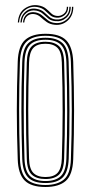

<svg xmlns="http://www.w3.org/2000/svg" viewBox="-20 -741 363 767"><path d="M161.5 6Q104.2 6 78.4 -20.1Q52.5 -46.2 50.8 -105.5Q47.2 -205.5 47.2 -299.4Q47.2 -393.2 50.8 -494.8Q53 -557.2 80.5 -581.6Q108 -606 161.5 -606Q219.5 -606 244.9 -579.5Q270.2 -553 272.5 -493.8Q275.8 -394.2 275.9 -300Q276 -205.8 272.5 -104.8Q270.2 -42.8 242.8 -18.4Q215.2 6 161.5 6ZM161.5 -2Q209 -2 235.1 -23.8Q261.2 -45.5 263.2 -104.8Q266.8 -206 266.8 -298.8Q266.8 -391.5 263.2 -493.2Q261.5 -547.5 238.5 -572.8Q215.5 -598 161.5 -598Q110.5 -598 86 -574.2Q61.5 -550.5 59.5 -492.2Q56.5 -402 56.4 -306.2Q56.2 -210.5 59.8 -105Q61.8 -46.5 87.4 -24.2Q113 -2 161.5 -2ZM161.5 -9.8Q113.5 -9.8 92 -32.5Q70.5 -55.2 68.8 -107.5Q65.8 -197 65.5 -295Q65.2 -393 68.8 -492.5Q70.5 -546.5 93 -568.4Q115.5 -590.2 161.5 -590.2Q206.2 -590.2 229.4 -569.1Q252.5 -548 254.2 -494.2Q257.2 -397.2 257.5 -302.5Q257.8 -207.8 254.5 -107Q252.5 -53.5 230.1 -31.6Q207.8 -9.8 161.5 -9.8ZM161.5 -17.8Q203 -17.8 223.2 -37.8Q243.5 -57.8 245.2 -107.2Q248.2 -195.2 248.4 -292.2Q248.5 -389.2 245.2 -492Q243.8 -542.2 223.2 -562.2Q202.8 -582.2 161.5 -582.2Q120 -582.2 99.8 -562.1Q79.5 -542 77.8 -492.2Q75 -404.8 74.8 -308Q74.5 -211.2 77.8 -107.2Q79.5 -56.8 100.4 -37.2Q121.2 -17.8 161.5 -17.8ZM161.5 -25.8Q126.2 -25.8 107.2 -43.2Q88.2 -60.8 87 -107.5Q80.5 -298.2 87 -491.8Q88.2 -536.8 106.2 -555.5Q124.2 -574.2 161.5 -574.2Q197 -574.2 215.9 -556.5Q234.8 -538.8 236.2 -492Q239.2 -397.2 239.4 -300.5Q239.5 -203.8 236.2 -107.8Q234.8 -62.2 216.5 -44Q198.2 -25.8 161.5 -25.8ZM161.5 -33.8Q195 -33.8 210.4 -51Q225.8 -68.2 227 -108Q230 -199 230.2 -293.6Q230.5 -388.2 227 -491.8Q225.8 -534 209.4 -550.1Q193 -566.2 161.5 -566.2Q127.8 -566.2 112.5 -548.8Q97.2 -531.2 96 -491.2Q92.8 -393.8 92.8 -302Q92.8 -210.2 96 -107.8Q97.2 -66 113.6 -49.9Q130 -33.8 161.5 -33.8ZM51.2 -651.2Q54.2 -690.5 78.8 -707.1Q103.2 -723.8 131.2 -719.8Q151.2 -716.8 163 -707.1Q174.8 -697.5 184 -688.2Q193.2 -679 206.5 -677.5Q221 -675.5 234.1 -685.2Q247.2 -695 247 -713.8H252.2Q252.5 -691.8 237.4 -680.1Q222.2 -668.5 204.8 -670.5Q189.2 -672 179.4 -681.1Q169.5 -690.2 158.6 -699.9Q147.8 -709.5 129.5 -712.8Q101.2 -717.5 79.9 -700.4Q58.5 -683.2 56.2 -651.2ZM61.5 -651.2Q63.5 -679.2 82.4 -694.9Q101.2 -710.5 126.8 -705.5Q144.5 -702.5 155.4 -692.9Q166.2 -683.2 176.5 -674.1Q186.8 -665 202.8 -663.2Q224.8 -661 241.2 -675Q257.8 -689 257.2 -713.8H262.5Q262.8 -685.5 244.5 -669.8Q226.2 -654 201.8 -656.5Q184.2 -657.8 173.1 -667Q162 -676.2 151.4 -685.9Q140.8 -695.5 125.2 -698.5Q102.5 -702.8 85.4 -689.2Q68.2 -675.8 66.8 -651.2ZM71.8 -651.2Q73.5 -672.8 87.2 -684.1Q101 -695.5 122 -691.5Q137.5 -688.5 148.6 -678.9Q159.8 -669.2 171.5 -660Q183.2 -650.8 200.5 -649.2Q227.2 -646.2 247.6 -664.4Q268 -682.5 267.5 -713.8H272.8Q273 -679.5 251 -659.2Q229 -639 199.2 -642Q179.5 -643.8 166.6 -653Q153.8 -662.2 143.2 -671.9Q132.8 -681.5 120 -684.2Q103 -687.8 90.6 -678.5Q78.2 -669.2 77 -651.2Z"/></svg>

Font: Big Shoulders Inline Display Light
Style: Regular
Weight: 300
Designer: Patric King
Foundry: XO Type Co
Version: Version 1.000